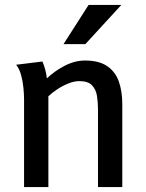

<svg xmlns="http://www.w3.org/2000/svg" viewBox="-20 -754 587 774"><path d="M151 -506Q158 -490 162.5 -472.5Q167 -455 169 -438Q199 -467 240 -488.5Q281 -510 323 -510Q379 -510 412 -487.5Q445 -465 459 -425.5Q473 -386 473 -334V0H375V-313Q375 -341 371 -367Q367 -393 351 -410Q335 -427 300 -427Q279 -427 255.5 -417.5Q232 -408 211.5 -394.5Q191 -381 175 -366V0H77V-354Q77 -373 74.5 -399.5Q72 -426 65 -451.5Q58 -477 45 -493ZM337 -734H469L324 -576H236Z"/></svg>

Font: Rosario Light SemiBold
Style: Regular
Weight: 600
Version: Version 1.101; ttfautohint (v1.8.1.43-b0c9)